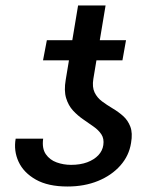

<svg xmlns="http://www.w3.org/2000/svg" viewBox="-20 -676 575 706"><path d="M359.9 -142.6Q363.3 -166 352.8 -181.9Q342.3 -197.8 324.2 -210.4Q306.2 -223.1 285.9 -237.1Q265.6 -251 248.5 -269.5Q231.4 -288.1 223.1 -315.4Q214.8 -342.8 221.7 -382.8L267.1 -655.8H368.2L323.2 -385.7Q318.4 -355.5 327.9 -335.9Q337.4 -316.4 355.5 -303Q373.5 -289.6 394.3 -277.3Q415 -265.1 432.6 -249.5Q450.2 -233.9 459.2 -210.4Q468.3 -187 461.9 -150.4Q454.6 -103.5 422.6 -67.4Q390.6 -31.2 340.6 -10.7Q290.5 9.8 228 9.8Q156.7 9.8 111.8 -15.6Q66.9 -41 48.3 -81.3Q29.8 -121.6 37.6 -166H138.7Q133.8 -130.4 148.4 -109.1Q163.1 -87.9 188.2 -78.9Q213.4 -69.8 241.2 -69.8Q275.4 -69.8 300.8 -79.3Q326.2 -88.9 341.6 -105.2Q356.9 -121.6 359.9 -142.6ZM443.4 -528.3 430.2 -454.1H138.2L152.3 -528.3Z"/></svg>

Font: Inter 18pt
Style: Italic
Weight: 400
Italic angle: -9.3988°
Designer: Rasmus Andersson
Foundry: rsms
Version: Version 4.001;git-66647c0bb